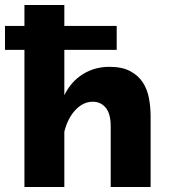

<svg xmlns="http://www.w3.org/2000/svg" viewBox="-41 -750 677 770"><path d="M403 -243Q403 -294 383 -318Q363 -342 331 -342Q293 -342 262 -309.5Q231 -277 217 -222V0H57V-550H-21V-646H57V-730H217V-646H427V-550H217V-368Q243 -422 290.5 -452Q338 -482 398 -482Q449 -482 481.5 -464.5Q514 -447 532 -419Q550 -391 556.5 -355.5Q563 -320 563 -284V0H403Z"/></svg>

Font: Boldmen
Style: Bold
Weight: 700
Designer: Matt McInerney, Pablo Impallari, Rodrigo Fuenzalida
Foundry: LIVING CONCEPT
Version: Version 1.000